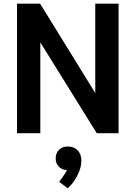

<svg xmlns="http://www.w3.org/2000/svg" viewBox="-20 -720 733 1038"><path d="M621 -700V0H503L198 -491V0H72V-700H197L495 -217V-700ZM420 148Q420 185 399.5 226.5Q379 268 346 298L300 263Q329 225 342 200Q315 198 298 181Q281 164 281 137Q281 108 299 90Q317 72 346 72Q380 72 400 93Q420 114 420 148Z"/></svg>

Font: Sarabun SemiBold
Style: Regular
Weight: 600
Designer: Suppakit Chalermlarp | Katatrad Co.,Ltd.
Foundry: Cadson Demak Co.,Ltd.
Version: Version 1.000; ttfautohint (v1.6)